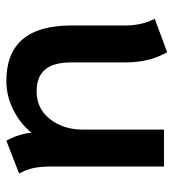

<svg xmlns="http://www.w3.org/2000/svg" viewBox="9 -544 545 603"><g transform="rotate(-90 281.5 -242.5)"><path d="M387 -120V-291Q387 -347 364.5 -373.5Q342 -400 296 -400Q242 -400 209 -358Q176 -316 176 -255V0H60V-354Q60 -386 55.5 -408.5Q51 -431 38 -455L141 -495Q150 -480 157.5 -457.5Q165 -435 166 -416Q194 -451 237.5 -473Q281 -495 329 -495Q503 -495 503 -291V-122Q503 -69 524 -29L419 10Q387 -46 387 -120Z"/></g></svg>

Font: Niramit SemiBold
Style: Regular
Weight: 600
Designer: Katatrad Aksorn Co.,Ltd.
Foundry: Cadson Demak Co.,Ltd.
Version: Version 1.001; ttfautohint (v1.6)